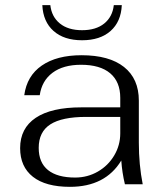

<svg xmlns="http://www.w3.org/2000/svg" viewBox="-20 -714 637 744"><path d="M58 -140Q58 -217 118.5 -257.5Q179 -298 295 -298H446V-335Q446 -397 407 -430Q368 -463 294 -463Q225 -463 183.5 -432Q142 -401 134 -345H74Q84 -420 142 -460Q200 -500 296 -500Q403 -500 460.5 -454.5Q518 -409 518 -324V-161Q518 -76 533 0H464Q453 -46 450 -92Q388 10 251 10Q157 10 107.5 -29Q58 -68 58 -140ZM446 -197V-261H314Q220 -261 175 -232Q130 -203 130 -141Q130 -84 166 -55Q202 -26 271 -26Q319 -26 359 -49Q399 -72 422.5 -111.5Q446 -151 446 -197ZM144 -694H175Q180 -649 212 -623Q244 -597 298 -597Q352 -597 384 -623Q416 -649 421 -694H452Q449 -630 408.5 -594Q368 -558 298 -558Q228 -558 187.5 -594Q147 -630 144 -694Z"/></svg>

Font: Fahkwang Light
Style: Regular
Weight: 300
Version: Version 1.000; ttfautohint (v1.6)